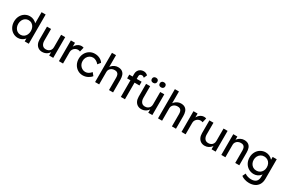

<svg xmlns="http://www.w3.org/2000/svg" viewBox="170 -2365 6270 4210"><g transform="rotate(30 3305.5 -260.5)"><path d="M564 0H461V-125H481Q481 -99 455 -67Q429 -35 385 -12.5Q341 10 291 10Q221 10 163.5 -25Q106 -60 73 -122.5Q40 -185 40 -263Q40 -341 73 -403.5Q106 -466 162.5 -501Q219 -536 288 -536Q343 -536 389.5 -513Q436 -490 463.5 -456Q491 -422 491 -391L461 -389V-740H564ZM465 -263Q465 -315 445 -357Q425 -399 388.5 -423Q352 -447 305 -447Q259 -447 222.5 -423Q186 -399 165.5 -357Q145 -315 145 -263Q145 -211 165.5 -169Q186 -127 222.5 -103Q259 -79 305 -79Q352 -79 388.5 -103Q425 -127 445 -169Q465 -211 465 -263Z M1080 -525H1183V0H1080V-110L1098 -122Q1087 -89 1061 -59Q1035 -29 995 -9.5Q955 10 906 10Q851 10 809.5 -15.5Q768 -41 745 -88.5Q722 -136 722 -201V-525H825V-229Q825 -164 855.5 -122Q886 -80 948 -80Q984 -80 1014.5 -95.5Q1045 -111 1062.5 -140.5Q1080 -170 1080 -209Z M1566 -426Q1533 -426 1502 -409Q1471 -392 1451 -361Q1431 -330 1431 -290V0H1327V-525H1431V-360L1421 -400Q1432 -437 1458 -468.5Q1484 -500 1519.5 -518Q1555 -536 1591 -536Q1608 -536 1623.5 -533Q1639 -530 1648 -526L1621 -414Q1610 -419 1595.5 -422.5Q1581 -426 1566 -426Z M1942 -83Q1988 -83 2024.5 -106Q2061 -129 2089 -163L2146 -93Q2115 -50 2056 -20Q1997 10 1931 10Q1860 10 1801.5 -26Q1743 -62 1709.5 -124.5Q1676 -187 1676 -263Q1676 -339 1709.5 -401.5Q1743 -464 1801.5 -500Q1860 -536 1931 -536Q2002 -536 2059.5 -507Q2117 -478 2146 -430L2089 -360Q2065 -394 2022.5 -418.5Q1980 -443 1941 -443Q1894 -443 1856 -419.5Q1818 -396 1796 -355Q1774 -314 1774 -263Q1774 -212 1797 -171Q1820 -130 1859 -106.5Q1898 -83 1942 -83Z M2698 -320V0H2595V-313Q2595 -354 2584.5 -383Q2574 -412 2549.5 -428Q2525 -444 2484 -442Q2445 -442 2413.5 -425.5Q2382 -409 2364 -380.5Q2346 -352 2346 -318V0H2243V-740H2346V-417L2328 -405Q2337 -436 2365 -466.5Q2393 -497 2433.5 -516.5Q2474 -536 2518 -536Q2585 -536 2625 -508Q2665 -480 2681.5 -432Q2698 -384 2698 -320Z M2811 -421V-516H3123V-421ZM3063 -643Q3029 -643 3014 -627Q2999 -611 2999 -584V0H2895V-584Q2895 -629 2915 -664.5Q2935 -700 2970.5 -719.5Q3006 -739 3051 -739Q3087 -739 3114 -725.5Q3141 -712 3156 -695L3121 -616Q3109 -627 3093.5 -635Q3078 -643 3063 -643Z M3589 -525H3692V0H3589V-110L3607 -122Q3596 -89 3570 -59Q3544 -29 3504 -9.5Q3464 10 3415 10Q3360 10 3318.5 -15.5Q3277 -41 3254 -88.5Q3231 -136 3231 -201V-525H3334V-229Q3334 -164 3364.5 -122Q3395 -80 3457 -80Q3493 -80 3523.5 -95.5Q3554 -111 3571.5 -140.5Q3589 -170 3589 -209ZM3285 -686Q3285 -713 3303 -732Q3321 -751 3354 -751Q3388 -751 3405.5 -733.5Q3423 -716 3423 -686Q3423 -659 3405 -640Q3387 -621 3354 -621Q3320 -621 3302.5 -638.5Q3285 -656 3285 -686ZM3485 -686Q3485 -713 3503 -732Q3521 -751 3554 -751Q3588 -751 3605.5 -733.5Q3623 -716 3623 -686Q3623 -659 3605 -640Q3587 -621 3554 -621Q3520 -621 3502.5 -638.5Q3485 -656 3485 -686Z M4291 -320V0H4188V-313Q4188 -354 4177.5 -383Q4167 -412 4142.5 -428Q4118 -444 4077 -442Q4038 -442 4006.5 -425.5Q3975 -409 3957 -380.5Q3939 -352 3939 -318V0H3836V-740H3939V-417L3921 -405Q3930 -436 3958 -466.5Q3986 -497 4026.5 -516.5Q4067 -536 4111 -536Q4178 -536 4218 -508Q4258 -480 4274.5 -432Q4291 -384 4291 -320Z M4670 -426Q4637 -426 4606 -409Q4575 -392 4555 -361Q4535 -330 4535 -290V0H4431V-525H4535V-360L4525 -400Q4536 -437 4562 -468.5Q4588 -500 4623.5 -518Q4659 -536 4695 -536Q4712 -536 4727.5 -533Q4743 -530 4752 -526L4725 -414Q4714 -419 4699.5 -422.5Q4685 -426 4670 -426Z M5192 -525H5295V0H5192V-110L5210 -122Q5199 -89 5173 -59Q5147 -29 5107 -9.5Q5067 10 5018 10Q4963 10 4921.5 -15.5Q4880 -41 4857 -88.5Q4834 -136 4834 -201V-525H4937V-229Q4937 -164 4967.5 -122Q4998 -80 5060 -80Q5096 -80 5126.5 -95.5Q5157 -111 5174.5 -140.5Q5192 -170 5192 -209Z M5894 -320V0H5791V-313Q5791 -354 5780.5 -383Q5770 -412 5745.5 -428Q5721 -444 5680 -442Q5641 -442 5609.5 -425.5Q5578 -409 5560 -380.5Q5542 -352 5542 -318V0H5439V-525H5542V-417L5524 -405Q5533 -436 5561 -466.5Q5589 -497 5629.5 -516.5Q5670 -536 5714 -536Q5781 -536 5821 -508Q5861 -480 5877.5 -432Q5894 -384 5894 -320Z M6269 138Q6351 138 6393.5 98.5Q6436 59 6436 -20V-121L6447 -114Q6442 -85 6415.5 -56Q6389 -27 6348 -8.5Q6307 10 6262 10Q6189 10 6129.5 -25Q6070 -60 6036 -122.5Q6002 -185 6002 -263Q6002 -341 6036 -403.5Q6070 -466 6129 -501Q6188 -536 6259 -536Q6312 -536 6358 -513Q6404 -490 6431 -458Q6458 -426 6458 -400L6436 -402V-525H6539V-32Q6539 58 6502.5 116.5Q6466 175 6405.5 202.5Q6345 230 6269 230Q6213 230 6157.5 212.5Q6102 195 6068 167L6106 87Q6136 110 6180.5 124Q6225 138 6269 138ZM6107 -263Q6107 -213 6128.5 -172Q6150 -131 6187.5 -108Q6225 -85 6273 -85Q6322 -85 6360 -108Q6398 -131 6419 -171.5Q6440 -212 6440 -263Q6440 -314 6419 -355Q6398 -396 6360 -419Q6322 -442 6273 -442Q6225 -442 6187.5 -418.5Q6150 -395 6128.5 -354.5Q6107 -314 6107 -263Z"/></g></svg>

Font: Lexend
Style: Regular
Weight: 400
Designer: Thomas Jockin
Foundry: Lexend
Version: Version 1.000